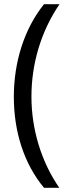

<svg xmlns="http://www.w3.org/2000/svg" viewBox="-20 -738 334 916"><path d="M46 -276C46 -111 94 43 190 158H263C177 34 130 -121 130 -277C130 -435 176 -589 264 -718H190C96 -601 46 -443 46 -276Z"/></svg>

Font: Noto Sans Gujarati UI Condensed
Style: Regular
Weight: 400
Width: 3
Designer: Jelle Bosma - Monotype Design Team, Universal Thirst
Foundry: Monotype Imaging Inc.
Version: Version 2.106